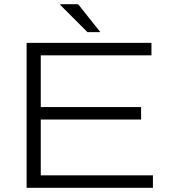

<svg xmlns="http://www.w3.org/2000/svg" viewBox="-20 -889 816 909"><path d="M106 0V-686H697V-627H173V-382H648V-323H173V-59H704V0ZM455 -737H394L265 -866L266 -869H350Z"/></svg>

Font: Archivo SemiExpanded ExtraLight
Style: Regular
Weight: 250
Width: 6
Designer: Hector Gatti
Foundry: Omnibus-Type
Version: Version 2.001